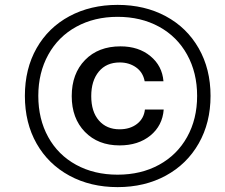

<svg xmlns="http://www.w3.org/2000/svg" viewBox="-20 -757 923 787"><path d="M82 -364Q82 -475 130 -559.5Q178 -644 264.5 -690.5Q351 -737 462 -737Q573 -737 659.5 -690.5Q746 -644 794.5 -559Q843 -474 843 -364Q843 -254 794.5 -169Q746 -84 659.5 -37Q573 10 462 10Q351 10 264.5 -37Q178 -84 130 -168.5Q82 -253 82 -364ZM788 -364Q788 -459 747 -533Q706 -607 632 -647.5Q558 -688 462 -688Q367 -688 293 -647.5Q219 -607 178 -533Q137 -459 137 -364Q137 -269 177.5 -195.5Q218 -122 292 -81.5Q366 -41 462 -41Q558 -41 632 -81.5Q706 -122 747 -195.5Q788 -269 788 -364ZM274 -363Q274 -455 328.5 -511Q383 -567 474 -567Q548 -567 596.5 -527Q645 -487 650 -424H573Q566 -461 537.5 -481Q509 -501 471 -501Q416 -501 385 -463.5Q354 -426 354 -363Q354 -299 385.5 -263Q417 -227 470 -227Q513 -227 541.5 -249Q570 -271 574 -308H651Q646 -242 596.5 -201.5Q547 -161 470 -161Q382 -161 328 -216.5Q274 -272 274 -363Z"/></svg>

Font: Mona Sans Medium
Style: Italic
Weight: 500
Italic angle: -11.7°
Designer: Deni Anggara
Foundry: GitHub
Version: Version 2.000